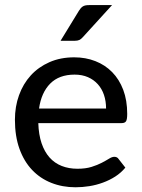

<svg xmlns="http://www.w3.org/2000/svg" viewBox="-20 -746 569 772"><path d="M40 0ZM278.5 -515.5Q324.5 -515.5 363.5 -500.2Q402.5 -485 431 -456Q459.5 -427 475.5 -384.8Q491.5 -342.5 491.5 -288Q491.5 -266 486.8 -258.5Q482 -251 469 -251H134Q135.5 -204.5 147.2 -170Q159 -135.5 179.2 -112.8Q199.5 -90 228 -78.8Q256.5 -67.5 291.5 -67.5Q324.5 -67.5 348.2 -75Q372 -82.5 389.2 -91.5Q406.5 -100.5 418.5 -108Q430.5 -115.5 439.5 -115.5Q451.5 -115.5 457 -106.5L484 -72Q466.5 -51 443.5 -36.2Q420.5 -21.5 394 -11.8Q367.5 -2 339.2 2.5Q311 7 283.5 7Q231 7 186.2 -10.8Q141.5 -28.5 109 -62.8Q76.5 -97 58.2 -147.8Q40 -198.5 40 -264.5Q40 -317.5 56.5 -363.2Q73 -409 103.8 -442.8Q134.5 -476.5 178.8 -496Q223 -515.5 278.5 -515.5ZM280 -446Q217.5 -446 181.8 -409.8Q146 -373.5 137 -309.5H406.5Q406.5 -339.5 398 -364.5Q389.5 -389.5 373.2 -407.5Q357 -425.5 333.5 -435.8Q310 -446 280 -446ZM430.5 -725.5 313 -596.5Q306 -588.5 298.8 -585.2Q291.5 -582 280.5 -582H223.5L297.5 -703Q304.5 -714.5 312.8 -720Q321 -725.5 338 -725.5Z"/></svg>

Font: Lato Medium
Style: Regular
Weight: 500
Designer: Lukasz Dziedzic
Foundry: tyPoland Lukasz Dziedzic
Version: Version 2.006; 2014-01-15